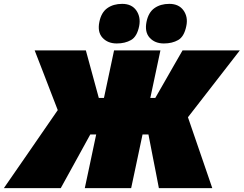

<svg xmlns="http://www.w3.org/2000/svg" viewBox="-66 -974 1262 994"><path d="M-46 0Q-22.5 -34 10 -81Q42.5 -128 76.8 -177.5Q111 -227 139.5 -268.5L233 -404L199.5 -490.5Q178 -546 156.8 -601.5Q135.5 -657 113.5 -713H378.5Q391 -667.5 400.5 -632.2Q410 -597 419.5 -562.5L445.5 -467H472L473.5 -473Q489 -545 500.5 -600Q512 -655 524.5 -713H764.5Q752 -654.5 740.5 -600Q729 -545.5 713.5 -473L712 -467H738L793 -563Q813 -598 833 -633Q853 -668 879 -713H1175.5Q1132 -657 1089 -601.5Q1046 -546 1002.5 -490L907 -367L940.5 -269.5Q955 -227.5 972 -177.8Q989 -128 1005.2 -81.2Q1021.5 -34.5 1033 0H756.5Q748.5 -42.5 741 -80.8Q733.5 -119 726 -157L702.5 -278H672L661.5 -228.5Q647.5 -161 636 -108Q624.5 -55 613 0H373Q384.5 -55 396 -108Q407.5 -161 421.5 -228.5L432 -278H401.5L335 -157Q314.5 -119.5 293.2 -81Q272 -42.5 248.5 0ZM782.5 -749Q736 -749 709 -778.5Q682 -808 692.5 -861Q702.5 -910 733.8 -932Q765 -954 810.5 -954Q860 -954 884.2 -919.8Q908.5 -885.5 898.5 -839Q887.5 -784.5 856.5 -766.8Q825.5 -749 782.5 -749ZM538.5 -749Q492 -749 464.8 -778.5Q437.5 -808 448.5 -861Q458.5 -910 489.8 -932Q521 -954 566.5 -954Q616 -954 639.8 -919.8Q663.5 -885.5 654.5 -839Q643.5 -784.5 612.5 -766.8Q581.5 -749 538.5 -749Z"/></svg>

Font: Commissioner Black
Style: Italic
Weight: 900
Italic angle: -12°
Designer: Kostas Bartsokas
Foundry: Kostas Bartsokas
Version: Version 1.000; ttfautohint (v1.8.3)